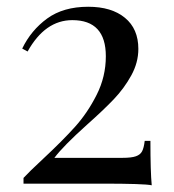

<svg xmlns="http://www.w3.org/2000/svg" viewBox="-20 -549 519 574"><path d="M393.6 -402.8Q393.6 -361.8 372.3 -323.2Q351.1 -284.7 320.3 -252.4Q289.6 -220.2 239.7 -175.8Q168.9 -112.3 142.6 -77.1H345.7Q373 -77.1 386.2 -81.8Q399.4 -86.4 404.8 -96.7Q410.2 -106.9 412.6 -127.9H429.7Q429.7 -36.1 433.6 4.9Q411.1 0 284.7 0H50.3V-17.1Q65.9 -34.2 108.9 -74.2Q167 -128.4 204.3 -169.9Q241.7 -211.4 269 -265.6Q296.4 -319.8 296.4 -380.9Q296.4 -488.8 196.3 -488.8Q114.7 -488.8 62.5 -395L46.4 -403.8Q72.8 -458.5 121.1 -493.7Q169.4 -528.8 243.7 -528.8Q313.5 -528.8 353.5 -495.8Q393.6 -462.9 393.6 -402.8Z"/></svg>

Font: TypoPRO Playfair Display
Style: Regular
Weight: 400
Designer: Claus Eggers Sørensen
Foundry: Claus Eggers Sørensen
Version: Version 1.004;PS 001.004;hotconv 1.0.70;makeotf.lib2.5.58329